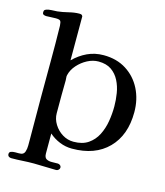

<svg xmlns="http://www.w3.org/2000/svg" viewBox="-158 -820 889 1033"><g transform="rotate(15 286.5 -304.0)"><path d="M466 -293Q466 -329 460 -366Q454 -403 438 -434.5Q422 -466 394 -485.5Q366 -505 322 -505Q291 -505 260.5 -489Q230 -473 207 -447Q184 -421 177 -391Q175 -384 176 -376.5Q177 -369 177 -361Q177 -341 176.5 -320Q176 -299 176 -278V-178Q176 -146 194 -117Q212 -88 240.5 -70.5Q269 -53 302 -53Q352 -53 384 -75Q416 -97 434 -132.5Q452 -168 459 -210Q466 -252 466 -293ZM578 -291Q578 -163 505 -89Q432 -15 304 -15Q268 -15 235 -28.5Q202 -42 176 -65V46Q176 69 188.5 76Q201 83 218.5 82.5Q236 82 252 82Q259 82 265 87Q271 92 271 100Q271 107 265 112.5Q259 118 252 118Q221 118 190 116.5Q159 115 128 115Q96 115 65 117Q34 119 2 119Q-6 119 -12 114.5Q-18 110 -18 101Q-18 90 -8 86.5Q2 83 15 83Q28 83 35 83Q44 83 48 82Q63 79 68 63.5Q73 48 73 29.5Q73 11 73 0L72 -238Q72 -338 72.5 -437.5Q73 -537 71 -637Q70 -658 64.5 -664Q59 -670 39 -670Q26 -670 12.5 -669Q-1 -668 -14 -668Q-21 -668 -28 -671Q-35 -674 -35 -683Q-35 -691 -33 -694.5Q-31 -698 -24 -701Q-11 -706 6.5 -706.5Q24 -707 37 -708Q65 -711 97 -719Q129 -727 155 -727Q162 -727 166.5 -725.5Q171 -724 174 -717Q174 -717 174 -696.5Q174 -676 174 -645Q174 -614 174 -582.5Q174 -551 174 -527Q174 -503 174 -497V-472Q208 -506 249.5 -525.5Q291 -545 340 -545Q413 -545 466.5 -511Q520 -477 549 -419.5Q578 -362 578 -291Z"/></g></svg>

Font: Kaisei Tokumin Medium
Style: Regular
Weight: 500
Designer: Font-Kai, 金井和夫
Foundry: KAZUO KANAI
Version: Version 5.003